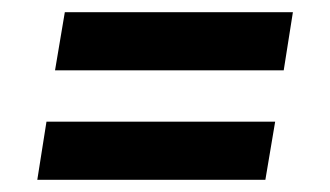

<svg xmlns="http://www.w3.org/2000/svg" viewBox="-20 -497 540 314"><path d="M444 -382H70L86 -477H459ZM414 -203H41L56 -298H430Z"/></svg>

Font: Iosevka Slab Oblique
Style: Bold
Weight: 700
Italic angle: -9°
Monospace: yes
Designer: Belleve Invis
Foundry: Belleve Invis
Version: Version 11.1.1; ttfautohint (v1.8.3)